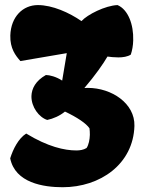

<svg xmlns="http://www.w3.org/2000/svg" viewBox="-20 -599 597 772"><path d="M21 37.6C41 136.7 155.3 153.8 231.9 153.8C382.8 153.8 516.1 61 520.5 -92.8C522.9 -183.1 429.2 -245.6 333 -245.6C328.6 -245.6 323.7 -245.6 319.3 -245.1C362.8 -295.9 395.5 -342.8 412.1 -371.6C422.4 -370.1 439 -368.2 456.1 -368.2C474.1 -368.2 493.2 -371.1 505.9 -379.4C511.7 -396.5 515.1 -416 515.6 -436.5C517.6 -500.5 495.1 -560.5 452.6 -578.6C403.3 -576.7 331.5 -540.5 307.6 -514.2C258.3 -548.3 190.9 -578.6 132.3 -578.6C71.8 -578.6 23.9 -531.7 21.5 -456.5C20 -404.3 42.5 -375.5 62 -353.5L248.5 -385.3L230 -274.9C206.5 -290.5 179.2 -297.4 164.6 -297.4C123.5 -274.4 107.4 -243.2 106.4 -212.9C105.5 -168.5 137.2 -127 169.9 -116.7C193.8 -121.6 220.7 -133.3 241.2 -150.4C290 -127.4 327.1 -102.5 339.8 -83C340.8 -76.2 341.3 -66.9 341.3 -57.1C340.8 -38.1 336.9 -17.1 328.1 -3.9C315.4 3.9 300.8 5.9 286.6 5.9C239.7 5.9 172.4 -8.8 85.4 -62C54.7 -43 32.7 0 21 37.6Z"/></svg>

Font: Kavoon
Style: Regular
Weight: 400
Designer: Viktoriya Grabowska
Foundry: Viktoriya Grabowska
Version: Version 1.002